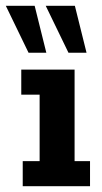

<svg xmlns="http://www.w3.org/2000/svg" viewBox="-58 -639 351 659"><path d="M20 0V-86H78V-314H15V-400H198V-86H251V0ZM177 -458 99 -619H199L239 -458ZM40 -458 -38 -619H61L101 -458Z"/></svg>

Font: Rokkitt SemiBold
Style: Bold
Weight: 700
Version: Version 3.103